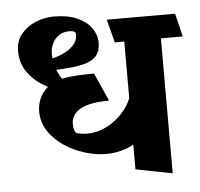

<svg xmlns="http://www.w3.org/2000/svg" viewBox="-49 -661 792 760"><g transform="rotate(-5 347.0 -280.5)"><path d="M693.8 -487.3H606.9V48.8L461.4 20.5V-78.1Q439 -64.9 410.2 -57.6Q381.3 -50.3 352.1 -50.3Q296.9 -50.3 238.3 -74.2Q179.7 -98.1 140.6 -141.8Q101.6 -185.5 101.6 -240.7Q101.6 -266.1 111.6 -290.5Q121.6 -314.9 145 -335Q98.1 -358.4 68.6 -396.7Q39.1 -435.1 39.1 -486.3Q39.1 -525.9 62 -554Q85 -582 120.6 -596.2Q156.2 -610.4 193.4 -610.4Q246.6 -610.4 284.2 -593.8Q321.8 -577.1 340.8 -550.3Q359.9 -523.4 359.9 -492.7Q359.9 -457.5 342.3 -438.2Q324.7 -418.9 287.4 -410.4Q250 -401.9 183.6 -399.4Q191.9 -377.9 203.6 -362.3Q246.6 -371.6 331.1 -371.6L380.9 -259.8Q302.2 -259.3 266.1 -238.3Q230 -217.3 230 -180.2Q230 -169.9 232.4 -159.7Q234.9 -149.4 239.3 -144.5Q241.7 -142.1 255.4 -139.6Q269 -137.2 283.7 -137.2Q324.7 -137.2 361.3 -156Q397.9 -174.8 424.1 -203.9Q450.2 -232.9 461.4 -262.2V-487.3H423.8L399.9 -579.6H671.4ZM171.4 -466.3Q171.4 -459 172.4 -445.3Q220.7 -458 247.1 -480Q273.4 -502 273.4 -530.3Q273.4 -535.2 272.7 -537.4Q272 -539.6 269.5 -542Q264.6 -546.9 247.1 -546.9Q223.1 -546.9 205.8 -534.7Q188.5 -522.5 179.9 -503.7Q171.4 -484.9 171.4 -466.3Z"/></g></svg>

Font: Vesper Libre Heavy
Style: Regular
Weight: 900
Designer: Robert Keller & Kimya Gandhi
Foundry: Mota Italic
Version: Version 1.058